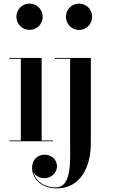

<svg xmlns="http://www.w3.org/2000/svg" viewBox="-20 -780 626 1060"><path d="M70.5 -687.5C70.5 -647 102.5 -615 143 -615C183.5 -615 215.5 -647 215.5 -687.5C215.5 -728 183.5 -760 143 -760C102.5 -760 70.5 -728 70.5 -687.5ZM344 -687.5C344 -647 376 -614.5 416.5 -614.5C457 -614.5 488.5 -647 488.5 -687.5C488.5 -728 457 -760 416.5 -760C376 -760 344 -728 344 -687.5ZM32 -4.5V0H273V-4.5H210V-460H32V-455.5H95V-4.5ZM481.5 -460H283.5V-455.5H367V-20.5C367 106.5 379.5 254.5 287 254.5C224.5 254.5 177 219.5 164.5 171.5C176 191 199 203.5 225 203.5C266 203.5 294.5 172 294.5 139C294.5 95.5 259 74 226.5 74C188.5 74 157 101 157 146C157 207.5 209 260 293.5 260C423.5 260 481.5 142.5 481.5 11.5Z"/></svg>

Font: Bodoni* 36pt Medium
Style: Regular
Weight: 500
Version: Version 2.3